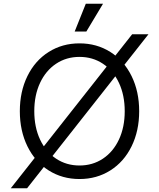

<svg xmlns="http://www.w3.org/2000/svg" viewBox="-20 -950 860 1036"><path d="M693 -765H781L126 66H38ZM87 -350Q87 -456 128 -539.5Q169 -623 242.5 -669.5Q316 -716 409 -716Q502 -716 575.5 -669.5Q649 -623 690 -539.5Q731 -456 731 -350Q731 -244 690 -160.5Q649 -77 575.5 -30.5Q502 16 409 16Q316 16 242.5 -30.5Q169 -77 128 -160.5Q87 -244 87 -350ZM653 -350Q653 -436 622 -502.5Q591 -569 535.5 -606Q480 -643 409 -643Q338 -643 282.5 -606Q227 -569 196 -502.5Q165 -436 165 -350Q165 -264 196 -197.5Q227 -131 282.5 -94Q338 -57 409 -57Q480 -57 535.5 -94Q591 -131 622 -197.5Q653 -264 653 -350ZM443 -930H536L446 -780H383Z"/></svg>

Font: Uncut Sans Variable
Style: Regular
Weight: 400
Designer: Kasper Nordkvist
Foundry: UNCUT.wtf
Version: Version 1.304;Glyphs 3.2 (3246)